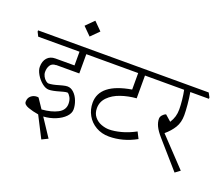

<svg xmlns="http://www.w3.org/2000/svg" viewBox="-179 -1079 1674 1433"><g transform="rotate(20 657.5 -362.5)"><path d="M186 -436Q154 -436 140 -414Q126 -392 126 -361Q126 -343 135 -326Q144 -309 157 -298.5Q170 -288 180 -288Q209 -288 261 -304Q264 -305 285.5 -310.5Q307 -316 321 -316Q349 -316 372.5 -293.5Q396 -271 409 -236.5Q422 -202 422 -170Q422 -139 395 -111Q368 -83 323 -64.5Q278 -46 227 -43L321 99L272 123L186 -45Q141 -52 103.5 -65.5Q66 -79 66 -102Q66 -132 86 -149Q106 -166 133 -166Q142 -166 146 -164L197 -88Q274 -94 323 -120Q372 -146 372 -196Q372 -226 360.5 -246.5Q349 -267 337 -273Q324 -273 303.5 -267.5Q283 -262 280 -261Q226 -245 197 -245Q171 -245 142.5 -268Q114 -291 95 -323.5Q76 -356 76 -383Q76 -428 99.5 -454.5Q123 -481 165 -481H316V-590H-12L-29 -624V-634H471L490 -601V-590H370V-437H186Z M411 -785 348 -722 285 -785 348 -848Z M999 -601V-590H836V-409Q771 -404 713 -384Q655 -364 618.5 -327Q582 -290 582 -239Q582 -198 604 -171Q626 -144 658.5 -132Q691 -120 721 -120Q762 -120 815.5 -134Q869 -148 927 -179L953 -128Q848 -70 738 -70Q680 -70 634 -96.5Q588 -123 563 -168Q538 -213 538 -266Q538 -418 782 -459V-590H462L445 -624V-634H980Z M1344 -590H1196Q1204 -546 1208.5 -495Q1213 -444 1213 -412Q1213 -354 1187.5 -312.5Q1162 -271 1120 -236L1330 -14L1291 15L1108 -194Q1073 -234 1058.5 -264.5Q1044 -295 1044 -323Q1044 -339 1056.5 -353Q1069 -367 1083 -372L1131 -330Q1148 -357 1155.5 -383Q1163 -409 1163 -440Q1163 -472 1158.5 -515Q1154 -558 1147 -590H965L948 -624V-634H1326L1344 -601Z"/></g></svg>

Font: Martel UltraLight
Style: Regular
Weight: 250
Designer: Dan Reynolds
Foundry: Dan Reynolds
Version: Version 1.001; ttfautohint (v1.1) -l 5 -r 5 -G 72 -x 0 -D la